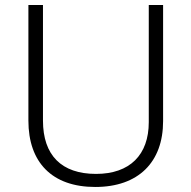

<svg xmlns="http://www.w3.org/2000/svg" viewBox="-20 -734 762 764"><path d="M629 -252V-714H572V-248C572 -118 497 -42 362 -42C225 -42 151 -116 151 -254V-714H93V-254C93 -88 187 10 359 10C531 10 629 -89 629 -252Z"/></svg>

Font: Noto Sans Myanmar UI Light
Style: Regular
Weight: 300
Designer: Monotype Design Team
Foundry: Monotype Imaging Inc.
Version: Version 2.103